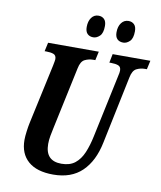

<svg xmlns="http://www.w3.org/2000/svg" viewBox="-98 -990 902 1078"><g transform="rotate(10 353.0 -451.5)"><path d="M279 10Q185 10 136 -33Q87 -76 87 -154Q87 -174 91 -204Q95 -234 99 -252L173 -594Q176 -610 177.5 -618Q179 -626 179 -630Q179 -652 163 -658Q147 -664 122 -664H112L123 -714H412L401 -664H390Q364 -664 341.5 -653Q319 -642 311 -601L236 -249Q231 -227 226.5 -202Q222 -177 222 -155Q222 -58 314 -58Q362 -58 391.5 -81.5Q421 -105 438.5 -146.5Q456 -188 467 -241L543 -599Q548 -619 548 -630Q548 -652 532 -658Q516 -664 491 -664H481L491 -714H706L695 -664H684Q659 -664 636.5 -653Q614 -642 606 -600L526 -216Q504 -108 443 -49Q382 10 279 10ZM538 -788Q516 -788 503.5 -800.5Q491 -813 491 -839Q491 -872 506.5 -892.5Q522 -913 547 -913Q567 -913 579.5 -900.5Q592 -888 592 -862Q592 -821 574.5 -804.5Q557 -788 538 -788ZM367 -788Q346 -788 333.5 -800.5Q321 -813 321 -839Q321 -872 336 -892.5Q351 -913 376 -913Q396 -913 408.5 -900.5Q421 -888 421 -862Q421 -821 403.5 -804.5Q386 -788 367 -788Z"/></g></svg>

Font: Noto Serif ExtraCondensed
Style: Bold Italic
Weight: 700
Width: 2
Italic angle: -12°
Designer: Monotype Design Team
Foundry: Monotype Imaging Inc.
Version: Version 2.013; ttfautohint (v1.8.4.7-5d5b)